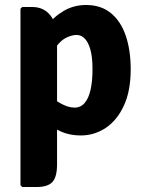

<svg xmlns="http://www.w3.org/2000/svg" viewBox="-20 -533 577 769"><path d="M109 -505Q155 -505 181.8 -471.5Q208.5 -438 208.5 -380V125.5Q208.5 175.5 190 195.8Q171.5 216 127 216H69L62 209V-498L69 -505ZM503.5 -255Q503.5 -169 476.2 -110Q449 -51 403.5 -20.8Q358 9.5 304 9.5Q252.5 9.5 212.5 -11.8Q172.5 -33 138.5 -54L162 -160.5Q191 -137 221.8 -119.5Q252.5 -102 278.5 -102Q303 -102 319 -120.5Q335 -139 342.8 -173.5Q350.5 -208 350.5 -256Q350.5 -304.5 342 -334.5Q333.5 -364.5 319.2 -378.8Q305 -393 286.5 -393Q269.5 -393 247.2 -383Q225 -373 204.5 -345.5Q184 -318 170.5 -266L137.5 -353Q143 -392.5 169 -429.2Q195 -466 235.5 -489.5Q276 -513 324.5 -513Q385 -513 424.8 -480Q464.5 -447 484 -389Q503.5 -331 503.5 -255Z"/></svg>

Font: Signika Negative Light
Style: Bold
Weight: 700
Version: Version 2.001